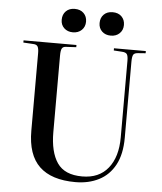

<svg xmlns="http://www.w3.org/2000/svg" viewBox="-61 -978 880 1045"><g transform="rotate(5 379.0 -455.5)"><path d="M390 14Q259 14 193 -49Q127 -112 127 -244V-668Q127 -693 120.5 -704Q114 -715 93 -715L42 -718V-730H331V-718L277 -715Q260 -715 253.5 -704.5Q247 -694 247 -665V-247Q247 -138 287.5 -79Q328 -20 424 -20Q516 -20 565.5 -81.5Q615 -143 615 -250V-668Q615 -694 608.5 -704Q602 -714 581 -715L536 -718V-730H710V-718L669 -715Q649 -714 643 -703.5Q637 -693 637 -665V-250Q637 -160 605.5 -101.5Q574 -43 518 -14.5Q462 14 390 14ZM512 -797Q483 -797 464.5 -814.5Q446 -832 446 -860Q446 -889 464 -907Q482 -925 512 -925Q543 -925 561 -907Q579 -889 579 -861Q579 -833 560.5 -815Q542 -797 512 -797ZM305 -797Q276 -797 257.5 -814.5Q239 -832 239 -860Q239 -889 257 -907Q275 -925 305 -925Q336 -925 354 -907Q372 -889 372 -861Q372 -833 353.5 -815Q335 -797 305 -797Z"/></g></svg>

Font: Literata 72pt Medium
Style: Regular
Weight: 500
Designer: Latin by Veronika Burian and Jose Scaglione. Greek by Irene Vlachou. Cyrillic by Vera Evstafieva.
Foundry: TypeTogether
Version: Version 3.002